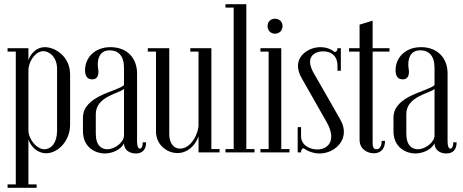

<svg xmlns="http://www.w3.org/2000/svg" viewBox="-20 -724 2201 912"><path d="M115 -105V-389C115 -432 148 -481 186 -481C216 -481 251 -451 251 -398V-102C251 -44 222 -15 191 -15C153 -15 115 -64 115 -105ZM16 152V168H154V152H115V-61C128 -25 160 4 199 4C255 4 313 -54 313 -132V-370C313 -456 242 -500 193 -500C157 -500 127 -474 115 -438V-495H16V-479H55V152Z M384 -391C384 -370 390 -347 418 -347C448 -347 451 -376 445 -405C442 -438 449 -485 502 -485C541 -485 569 -460 569 -402V-320C539 -289 374 -271 374 -165V-101C374 -21 437 5 477 5C514 5 554 -13 569 -43C569 -11 596 5 625 5C656 5 674 -13 674 -48H658C658 -29 653 -18 644 -18C636 -18 631 -30 631 -53V-376C631 -444 587 -500 505 -500C429 -500 384 -449 384 -391ZM569 -302V-81C569 -47 524 -15 490 -15C464 -15 435 -31 435 -89V-182C435 -267 548 -280 569 -302Z M1023 -16H984V-495H884V-479H923V-131C923 -90 888 -18 835 -18C804 -18 784 -46 784 -86V-495H682V-479H721V-99C721 -38 771 3 823 3C870 3 907 -31 923 -76V0H1023Z M1051 0H1189V-16H1150V-704H1051V-688H1090V-16H1051Z M1251 -600C1251 -579 1266 -564 1286 -564C1307 -564 1322 -579 1322 -600C1322 -621 1307 -635 1286 -635C1266 -635 1251 -621 1251 -600ZM1217 0H1355V-16H1316V-495H1217V-479H1256V-16H1217Z M1410 -120H1394V0H1410C1410 -10 1413 -18 1422 -20C1443 -4 1472 5 1498 5C1574 5 1647 -67 1597 -155C1573 -197 1515 -300 1470 -377C1428 -451 1471 -480 1515 -480C1548 -480 1583 -464 1583 -411V-388H1599V-495H1583C1583 -482 1577 -478 1569 -477C1550 -493 1526 -500 1502 -500C1440 -500 1358 -446 1414 -351C1451 -286 1505 -191 1531 -145C1580 -60 1541 -14 1487 -14C1454 -14 1410 -33 1410 -77Z M1638 -479H1688V-60C1688 -14 1726 4 1756 4C1787 4 1809 -15 1809 -55H1793C1793 -27 1782 -15 1769 -15C1756 -15 1750 -23 1750 -45V-479H1830V-495H1750V-626L1688 -607V-495H1638Z M1859 -391C1859 -370 1865 -347 1893 -347C1923 -347 1926 -376 1920 -405C1917 -438 1924 -485 1977 -485C2016 -485 2044 -460 2044 -402V-320C2014 -289 1849 -271 1849 -165V-101C1849 -21 1912 5 1952 5C1989 5 2029 -13 2044 -43C2044 -11 2071 5 2100 5C2131 5 2149 -13 2149 -48H2133C2133 -29 2128 -18 2119 -18C2111 -18 2106 -30 2106 -53V-376C2106 -444 2062 -500 1980 -500C1904 -500 1859 -449 1859 -391ZM2044 -302V-81C2044 -47 1999 -15 1965 -15C1939 -15 1910 -31 1910 -89V-182C1910 -267 2023 -280 2044 -302Z"/></svg>

Font: Emberly
Style: Regular
Weight: 400
Designer: Rajesh Rajput
Foundry: Rajesh Rajput
Version: Version 1.000